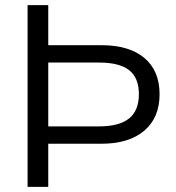

<svg xmlns="http://www.w3.org/2000/svg" viewBox="-20 -732 691 752"><path d="M605 -363Q605 -271 545 -220Q485 -169 377 -169H169V0H88V-712H169V-555H377Q486 -555 545.5 -505Q605 -455 605 -363ZM524 -363Q524 -427 486 -457Q448 -487 368 -487H169V-237H368Q447 -237 485.5 -268Q524 -299 524 -363Z"/></svg>

Font: Muli
Style: Regular
Weight: 400
Designer: Vernon Adams
Foundry: Vernon Adams
Version: Version 2.000